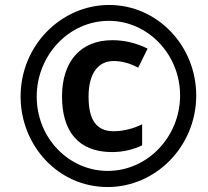

<svg xmlns="http://www.w3.org/2000/svg" viewBox="-20 -744 837 774"><path d="M414 10C608 10 771 -154 771 -359C771 -560 614 -724 420 -724C227 -724 63 -561 63 -355C63 -159 213 10 414 10ZM414 -55C260 -55 128 -185 128 -355C128 -519 256 -660 419 -660C575 -660 706 -526 706 -359C706 -195 577 -55 414 -55ZM431 -131C478 -131 516 -141 553 -158V-243C517 -225 476 -215 438 -215C369 -215 337 -260 337 -355C337 -447 375 -498 438 -498C471 -498 504 -489 537 -471L575 -548C531 -570 483 -582 433 -582C302 -582 230 -493 230 -355C230 -216 295 -131 431 -131Z"/></svg>

Font: Noto Sans Display SemiCondensed Extra
Style: Italic
Weight: 800
Width: 4
Italic angle: -12°
Designer: Monotype Design Team
Foundry: Monotype Imaging Inc.
Version: Version 1.900